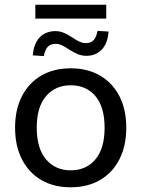

<svg xmlns="http://www.w3.org/2000/svg" viewBox="-20 -786 600 815"><path d="M280 9Q208 9 155 -22Q102 -53 73 -110Q44 -167 44 -244Q44 -321 73 -377.5Q102 -434 155 -465Q208 -496 280 -496Q352 -496 405 -465Q458 -434 487 -377.5Q516 -321 516 -244Q516 -167 487 -110Q458 -53 405 -22Q352 9 280 9ZM280 -63Q346 -63 385 -109.5Q424 -156 424 -244Q424 -332 385 -378Q346 -424 280 -424Q215 -424 175.5 -378Q136 -332 136 -244Q136 -156 175.5 -109.5Q215 -63 280 -63ZM130 -707V-766H431V-707ZM166 -548 119 -551Q122 -585 134.5 -608Q147 -631 168 -642.5Q189 -654 215 -654Q232 -654 249 -647.5Q266 -641 290 -625Q306 -614 319 -608.5Q332 -603 343 -603Q366 -603 377.5 -615.5Q389 -628 394 -655L441 -652Q437 -601 411.5 -575Q386 -549 346 -549Q328 -549 310.5 -556Q293 -563 270 -578Q252 -590 240 -595Q228 -600 218 -600Q195 -600 183 -587.5Q171 -575 166 -548Z"/></svg>

Font: Nunito Sans 12pt Medium
Style: Regular
Weight: 500
Designer: Vernon Adams
Foundry: Vernon Adams
Version: Version 3.101;gftools[0.9.27]